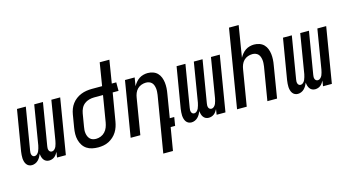

<svg xmlns="http://www.w3.org/2000/svg" viewBox="-96 -1132 3193 1743"><g transform="rotate(-15 1500.0 -260.0)"><path d="M239 8Q223 8 210 1.5Q197 -5 188.5 -17Q180 -29 176 -43.5Q172 -58 171 -73Q165 -58 156.5 -43.5Q148 -29 136 -17Q124 -5 108 1.5Q92 8 77 8Q61 8 48 1.5Q35 -5 26.5 -17Q18 -29 14 -44Q10 -59 9 -74Q8 -89 9.5 -105Q11 -121 13 -137L77 -520H160L94 -123Q92 -113 92 -103.5Q92 -94 95 -85Q98 -76 105 -70.5Q112 -65 122 -65Q135 -65 146 -75.5Q157 -86 162.5 -98.5Q168 -111 171.5 -124Q175 -137 178 -150L239 -520H321L255 -123Q253 -113 253 -103.5Q253 -94 256 -85Q259 -76 266.5 -70.5Q274 -65 284 -65Q297 -65 308 -75.5Q319 -86 324.5 -98.5Q330 -111 333 -124Q336 -137 339 -150L400 -520H483L397 0H314L322 -51Q316 -40 308 -28.5Q300 -17 289 -8.5Q278 0 264.5 4Q251 8 239 8Z M701 8Q672 8 644 2Q616 -4 593.5 -19Q571 -34 556.5 -57Q542 -80 535 -107Q528 -134 528.5 -162.5Q529 -191 534 -221L554 -341Q558 -366 567.5 -391Q577 -416 593 -437.5Q609 -459 631 -475.5Q653 -492 678 -502Q703 -512 729 -516Q755 -520 780 -520H877L912 -735H1003L968 -520H1010V-440H955L911 -179Q907 -155 899 -130.5Q891 -106 877 -83.5Q863 -61 843 -43Q823 -25 799.5 -13Q776 -1 750.5 3.5Q725 8 701 8ZM701 -72Q724 -72 746.5 -81Q769 -90 785.5 -108Q802 -126 810.5 -148Q819 -170 823 -193L864 -440H780Q757 -440 732.5 -433.5Q708 -427 688.5 -411.5Q669 -396 658 -373.5Q647 -351 643 -327L623 -207Q620 -192 619 -176Q618 -160 620.5 -144.5Q623 -129 629 -115.5Q635 -102 645.5 -91.5Q656 -81 671 -76.5Q686 -72 701 -72Z M1255 215 1343 -313Q1345 -328 1346 -343.5Q1347 -359 1345 -374Q1343 -389 1338 -403Q1333 -417 1323 -427.5Q1313 -438 1298.5 -443Q1284 -448 1269 -448Q1248 -448 1226.5 -440.5Q1205 -433 1189 -417Q1173 -401 1164.5 -380Q1156 -359 1153 -338L1097 0H1006L1092 -520H1183L1170 -441Q1180 -459 1194 -476Q1208 -493 1226 -505Q1244 -517 1265 -522.5Q1286 -528 1306 -528Q1332 -528 1356.5 -519.5Q1381 -511 1398 -493.5Q1415 -476 1424 -452.5Q1433 -429 1436 -404Q1439 -379 1437.5 -352.5Q1436 -326 1431 -299L1395 -80H1437L1424 0H1382L1346 215Z M1739 8Q1723 8 1710 1.5Q1697 -5 1688.5 -17Q1680 -29 1676 -43.5Q1672 -58 1671 -73Q1665 -58 1656.5 -43.5Q1648 -29 1636 -17Q1624 -5 1608 1.5Q1592 8 1577 8Q1561 8 1548 1.5Q1535 -5 1526.5 -17Q1518 -29 1514 -44Q1510 -59 1509 -74Q1508 -89 1509.5 -105Q1511 -121 1513 -137L1577 -520H1660L1594 -123Q1592 -113 1592 -103.5Q1592 -94 1595 -85Q1598 -76 1605 -70.5Q1612 -65 1622 -65Q1635 -65 1646 -75.5Q1657 -86 1662.5 -98.5Q1668 -111 1671.5 -124Q1675 -137 1678 -150L1739 -520H1821L1755 -123Q1753 -113 1753 -103.5Q1753 -94 1756 -85Q1759 -76 1766.5 -70.5Q1774 -65 1784 -65Q1797 -65 1808 -75.5Q1819 -86 1824.5 -98.5Q1830 -111 1833 -124Q1836 -137 1839 -150L1900 -520H1983L1897 0H1814L1822 -51Q1816 -40 1808 -28.5Q1800 -17 1789 -8.5Q1778 0 1764.5 4Q1751 8 1739 8Z M2006 0 2127 -735H2218L2170 -441Q2180 -459 2194 -476Q2208 -493 2226 -505Q2244 -517 2265 -522.5Q2286 -528 2306 -528Q2332 -528 2356.5 -519.5Q2381 -511 2398 -493.5Q2415 -476 2424 -452.5Q2433 -429 2436 -404Q2439 -379 2437.5 -352.5Q2436 -326 2431 -299L2382 0H2291L2343 -313Q2345 -328 2346 -343.5Q2347 -359 2345 -374Q2343 -389 2338 -403Q2333 -417 2323 -427.5Q2313 -438 2298.5 -443Q2284 -448 2269 -448Q2248 -448 2226.5 -440.5Q2205 -433 2189 -417Q2173 -401 2164.5 -380Q2156 -359 2153 -338L2097 0Z M2739 8Q2723 8 2710 1.5Q2697 -5 2688.5 -17Q2680 -29 2676 -43.5Q2672 -58 2671 -73Q2665 -58 2656.5 -43.5Q2648 -29 2636 -17Q2624 -5 2608 1.5Q2592 8 2577 8Q2561 8 2548 1.5Q2535 -5 2526.5 -17Q2518 -29 2514 -44Q2510 -59 2509 -74Q2508 -89 2509.5 -105Q2511 -121 2513 -137L2577 -520H2660L2594 -123Q2592 -113 2592 -103.5Q2592 -94 2595 -85Q2598 -76 2605 -70.5Q2612 -65 2622 -65Q2635 -65 2646 -75.5Q2657 -86 2662.5 -98.5Q2668 -111 2671.5 -124Q2675 -137 2678 -150L2739 -520H2821L2755 -123Q2753 -113 2753 -103.5Q2753 -94 2756 -85Q2759 -76 2766.5 -70.5Q2774 -65 2784 -65Q2797 -65 2808 -75.5Q2819 -86 2824.5 -98.5Q2830 -111 2833 -124Q2836 -137 2839 -150L2900 -520H2983L2897 0H2814L2822 -51Q2816 -40 2808 -28.5Q2800 -17 2789 -8.5Q2778 0 2764.5 4Q2751 8 2739 8Z"/></g></svg>

Font: Iosevka Term Curly Medium
Style: Italic
Weight: 500
Italic angle: -9°
Designer: Belleve Invis
Foundry: Belleve Invis
Version: Version 32.3.0